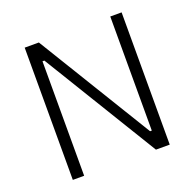

<svg xmlns="http://www.w3.org/2000/svg" viewBox="-124 -828 967 955"><g transform="rotate(-20 360.0 -350.0)"><path d="M103 0H163V-606H173L543 0H616V-700H556V-96H547L178 -700H103Z"/></g></svg>

Font: Fixel Display Light
Style: Regular
Weight: 300
Designer: AlfaBravo + MacPaw
Foundry: Kyrylo Tkachov, Marchela Mozhyna, Serhii Makarenko, Maria Weinstein, Zakhar Kryvoshyya
Version: Version 1.211